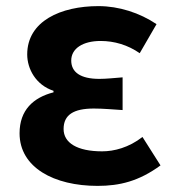

<svg xmlns="http://www.w3.org/2000/svg" viewBox="-20 -594 568 628"><path d="M299 14C371 14 434 -1 505 -53L446 -146C401 -111 353 -99 314 -99C232 -99 188 -127 188 -172C188 -218 220 -239 287 -239C317 -239 349 -236 381 -234V-341C355 -339 328 -336 305 -336C243 -336 213 -358 213 -396C213 -436 252 -460 309 -460C354 -460 398 -447 437 -420L492 -515C437 -552 369 -574 302 -574C179 -574 69 -525 69 -416C69 -369 97 -316 155 -297V-292C89 -275 44 -234 44 -158C44 -46 157 14 299 14Z"/></svg>

Font: Source Han Sans Old Style Bold
Style: Regular
Weight: 700
Designer: Ryoko NISHIZUKA (kana & ideographs); Paul D. Hunt (Latin, Greek & Cyrillic); Wenlong ZHANG (bopomofo); Sandoll Communica
Foundry: Adobe Systems Incorporated
Version: Version 1.004;PS 1.004;hotconv 1.0.81;makeotf.lib2.5.63406